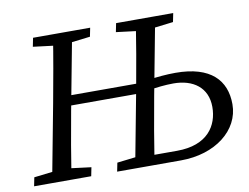

<svg xmlns="http://www.w3.org/2000/svg" viewBox="-74 -774 1137 878"><g transform="rotate(-10 494.5 -335.0)"><path d="M16.5 0H281.7L289.8 -40.4L170.4 -55.4H152.1L24.6 -40.4L16.5 0ZM100.3 0H190.1C206.1 -103 224.1 -207 243.1 -310L311.1 -669.7H222.3C206.3 -566.7 187.3 -462.7 168.3 -359.7L100.3 0ZM199.6 -334.5H593L600.9 -380.9H209.5L199.6 -334.5ZM402.1 0H544.9L556 -55.4H537.7L410.2 -40.4L402.1 0ZM485.9 0H575.7C591.7 -103 609.7 -207 628.7 -310L696.7 -669.7H606.9C590.9 -566.7 572.9 -462.7 553.9 -359.7L485.9 0ZM547.5 0H698.5C858.7 0 974.9 -91.3 974.9 -212.3C974.9 -322.9 907 -398.8 743 -398.8C700.8 -398.8 657.6 -394.7 615.3 -388.6L607.3 -342.4C646.5 -347.5 686.4 -352.6 725.4 -352.6C816 -352.6 882.3 -306.8 882.3 -216.1C882.3 -129.9 831.1 -46.3 688.4 -46.3H556.6L547.5 0ZM121.6 -629.3 243.2 -614.3H262.4L386.8 -629.3L394.9 -669.7H129.7L121.6 -629.3ZM507.2 -629.3 628.8 -614.3H648L772.4 -629.3L780.5 -669.7H515.3L507.2 -629.3Z"/></g></svg>

Font: Source Serif Variable
Style: Italic
Weight: 389
Italic angle: -12°
Designer: Frank Grießhammer
Foundry: Adobe Systems Incorporated
Version: Version 3.001;hotconv 1.0.111;makeotfexe 2.5.65597